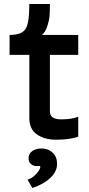

<svg xmlns="http://www.w3.org/2000/svg" viewBox="-20 -700 448 962"><path d="M372 -15Q328 0 261 0Q203 0 165 -26.5Q127 -53 127 -108V-425H28V-525Q88 -525 107.5 -554Q127 -583 127 -680H230Q230 -643 228.5 -621.5Q227 -600 217.5 -570Q208 -540 190 -525H372V-425H230V-142Q230 -102 286 -102Q340 -102 372 -115ZM118 200Q139 195 160.5 172.5Q182 150 182 135Q182 132 178 131.5Q174 131 167.5 132Q161 133 153 131Q123 122 123 93Q123 71 141 57.5Q159 44 188 44Q222 44 244 65Q266 86 266 121Q266 159 232.5 191Q199 223 142 242Z"/></svg>

Font: Easer Grotesk
Style: Regular
Weight: 400
Designer: Boardeaser, Bonnie Shaver-Troup, Thomas Jockin
Foundry: Lexend
Version: Version 1.008;Glyphs 3.1.2 (3151)